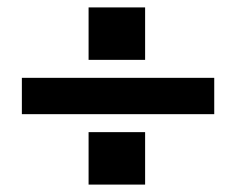

<svg xmlns="http://www.w3.org/2000/svg" viewBox="-20 -621 637 518"><path d="M558 -411V-313H39V-411ZM219 -264.5H371.5V-123H219ZM219 -601H371.5V-459.5H219Z"/></svg>

Font: Hepta Slab SemiBold
Style: Regular
Weight: 600
Designer: Michael LaGattuta
Foundry: Michael LaGattuta
Version: Version 1.102